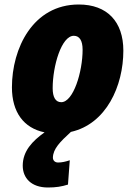

<svg xmlns="http://www.w3.org/2000/svg" viewBox="-20 -583 600 853"><path d="M193 250C228 250 254 246 282 237L290 129C272 135 255 139 238 139C224 139 215 130 215 117C216 78 247 47 295 3C452 -32 528 -201 528 -358C528 -487 456 -563 330 -563C126 -563 33 -368 33 -195C33 -85 85 -14 178 5C123 44 81 89 81 153C81 208 119 250 193 250ZM252 -129C227 -129 214 -151 214 -191C214 -290 253 -424 308 -424C333 -424 347 -403 347 -362C347 -264 306 -129 252 -129Z"/></svg>

Font: Noto Sans SemiCondensed Black
Style: Italic
Weight: 900
Width: 4
Italic angle: -12°
Designer: Monotype Design Team
Foundry: Monotype Imaging Inc.
Version: Version 2.013